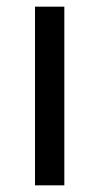

<svg xmlns="http://www.w3.org/2000/svg" viewBox="-20 -556 298 576"><path d="M173 0H85V-536H173Z"/></svg>

Font: Noto Sans Tirhuta
Style: Regular
Weight: 400
Designer: Monotype Design Team
Foundry: Monotype Imaging Inc.
Version: Version 2.003; ttfautohint (v1.8.4.7-5d5b)